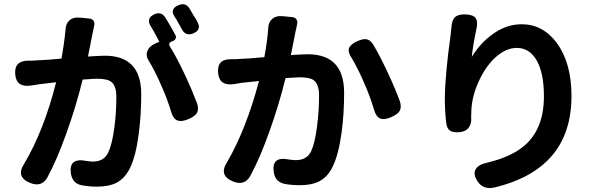

<svg xmlns="http://www.w3.org/2000/svg" viewBox="-20 -866 2980 934"><path d="M127 24Q55 -5 98 -70Q194 -232 253 -466L169 -456Q155 -453 131 -450Q60 -439 54 -504Q48 -572 121 -571Q126 -571 136 -571Q147 -572 153 -572Q207 -574 279 -581Q293 -658 299 -724Q300 -752 319 -768Q338 -784 369 -780H372L412 -776Q428 -775 435 -765Q442 -755 438 -740Q436 -731 432 -712Q429 -698 428 -692L408 -591Q413 -591 424 -592Q472 -595 490 -595Q667 -595 667 -408Q667 -306 655 -216Q641 -106 612 -48Q588 1 547 23Q509 42 451 42Q417 42 382 36Q333 29 325 -21Q313 -101 401 -83Q419 -80 432 -80Q485 -80 506 -123Q525 -162 536 -243Q546 -317 546 -394Q546 -449 521 -468Q502 -483 451 -483Q438 -483 399 -480Q388 -479 382 -479Q350 -348 302 -215Q258 -91 210 -2Q182 46 127 24ZM812 -324Q793 -387 765 -449Q735 -519 705 -568Q688 -592 696.5 -616.5Q705 -641 735 -654L755 -663Q752 -668 746 -680Q725 -720 713 -739Q689 -778 732 -797Q765 -811 784 -781Q806 -746 833 -696Q838 -687 834.5 -678.5Q831 -670 820 -666L817 -665Q796 -657 807 -639Q842 -584 888 -484Q915 -425 938 -365Q948 -337 939 -318Q929 -301 900 -288Q865 -272 843.5 -280Q822 -288 812 -324ZM865 -723Q862 -729 855.5 -740.5Q849 -752 846 -757Q844 -762 838.5 -771Q833 -780 830 -784Q804 -823 849 -841Q882 -855 901 -826Q908 -813 924 -787Q933 -775 942 -756Q960 -721 921 -704Q884 -688 865 -723Z M1114 17Q1042 -12 1085 -78Q1177 -236 1240 -472L1155 -463Q1144 -461 1119 -457Q1047 -446 1041 -511Q1038 -547 1054.5 -563Q1071 -579 1109 -578Q1114 -578 1124 -578Q1134 -579 1140 -579Q1194 -581 1266 -588Q1281 -669 1285 -731Q1286 -759 1305.5 -775Q1325 -791 1356 -787H1359L1399 -783Q1415 -782 1422 -772Q1429 -762 1425 -747Q1423 -734 1417 -710Q1416 -703 1415 -699L1395 -598Q1399 -598 1406 -599Q1458 -602 1477 -602Q1654 -602 1654 -415Q1654 -313 1642 -223Q1627 -113 1598 -55Q1575 -6 1533 16Q1496 35 1438 35Q1402 35 1367 29Q1319 20 1312 -27Q1299 -108 1386 -90Q1406 -87 1419 -87Q1472 -87 1493 -129Q1512 -169 1522 -250Q1532 -323 1532 -401Q1532 -456 1507 -475Q1488 -490 1437 -490Q1424 -490 1383 -487Q1374 -486 1369 -486Q1337 -355 1289 -222Q1245 -98 1197 -9Q1169 39 1114 17ZM1799 -334Q1780 -398 1752 -461Q1725 -525 1692 -582Q1671 -612 1678 -632Q1686 -652 1721 -667Q1747 -678 1763 -675Q1781 -672 1795 -650Q1826 -599 1868 -509Q1900 -441 1925 -374Q1934 -346 1925 -328Q1916 -311 1887 -298Q1851 -281 1830 -289.5Q1809 -298 1799 -334Z M2303 16Q2280 -19 2294 -43Q2308 -66 2351 -75Q2460 -101 2523 -151Q2626 -232 2626 -398Q2626 -510 2591 -571.5Q2556 -633 2494 -633Q2439 -633 2386 -583Q2339 -538 2307 -466Q2276 -396 2273 -330Q2272 -320 2272 -297Q2275 -265 2260 -245Q2245 -225 2214.5 -223Q2184 -221 2170 -230Q2155 -239 2151 -266Q2144 -324 2144 -382Q2144 -494 2172 -696Q2174 -709 2176 -733Q2178 -768 2193.5 -782.5Q2209 -797 2243 -796Q2282 -795 2294 -777.5Q2306 -760 2297 -722Q2280 -642 2275 -589Q2316 -656 2373 -697Q2441 -748 2518 -748Q2622 -748 2690 -655Q2760 -558 2760 -399Q2760 -199 2642 -84Q2551 6 2386 46Q2330 58 2303 16Z"/></svg>

Font: GenSenRounded2 TW B
Style: Regular
Weight: 700
Version: Version 2.000;PS 2;hotconv 16.6.51;makeotf.lib2.5.65220 DEVE